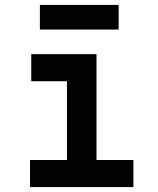

<svg xmlns="http://www.w3.org/2000/svg" viewBox="-20 -760 640 780"><path d="M102 0H522V-110H372V-540H107V-430H252V-110H102ZM142 -640H462V-740H142Z"/></svg>

Font: CommitMonoV143 ExtLt
Style: Regular
Weight: 200
Monospace: yes
Designer: Eigil Nikolajsen
Foundry: Eigil Nikolajsen
Version: Version 1.143